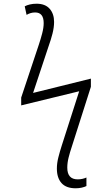

<svg xmlns="http://www.w3.org/2000/svg" viewBox="-20 -786 603 1033"><path d="M387 227Q336 227 311 199Q286 171 286 121Q286 92 294 60.5Q302 29 312 -2L406 -295L94 -219V-261L189 -546Q199 -576 207 -606.5Q215 -637 215 -662Q215 -719 169 -719Q156 -719 144.5 -715.5Q133 -712 123 -706L113 -752Q124 -758 140.5 -762Q157 -766 177 -766Q223 -766 247 -739Q271 -712 271 -668Q271 -639 262.5 -605.5Q254 -572 241 -536L158 -286L469 -363V-319L367 1Q356 34 349 62Q342 90 342 116Q342 179 398 179Q412 179 424.5 176Q437 173 445 169V215Q435 220 420 223.5Q405 227 387 227Z"/></svg>

Font: Noto Sans Mono SemiCondensed Light
Style: Regular
Weight: 300
Width: 4
Designer: Monotype Design Team
Foundry: Monotype Imaging Inc.
Version: Version 2.014; ttfautohint (v1.8.4.7-5d5b)